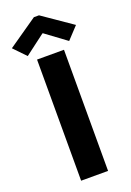

<svg xmlns="http://www.w3.org/2000/svg" viewBox="-202 -1010 734 1072"><g transform="rotate(-20 164.5 -474.0)"><path d="M84 -719.7H244.1V0H84ZM-26.4 -827.1 148.4 -948.2H178.7L354.5 -827.1L288.1 -755.9L165 -846.7H162.1L42 -755.9Z"/></g></svg>

Font: Reddit Sans Strawberry ExBold
Style: Regular
Weight: 800
Designer: Stephen Hutchings
Foundry: Reddit
Version: Version 1.013